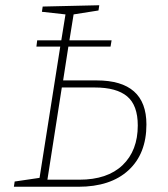

<svg xmlns="http://www.w3.org/2000/svg" viewBox="-20 -713 640 733"><path d="M33 0 36 -20 131 -34 210 -535H119L122 -559H214L230 -658L140 -668L143 -688L359 -693L356 -673L261 -658L245 -559H406L402 -535H241L221 -406H349Q539 -406 539 -238Q539 -126 470.5 -63Q402 0 279 0ZM342 -379H216L161 -27H283Q390 -27 448 -82.5Q506 -138 506 -234Q506 -311 465.5 -345Q425 -379 342 -379Z"/></svg>

Font: Bitter ExtraLight
Style: Italic
Weight: 200
Italic angle: -9°
Designer: Sol Matas, and Bitter project Authors
Foundry: Sol Matas
Version: Version 2.001